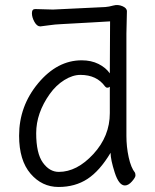

<svg xmlns="http://www.w3.org/2000/svg" viewBox="-20 -726 615 764"><path d="M417 -381Q413 -377 407.5 -377Q402 -377 398 -382Q365 -428 300 -428Q269 -428 236 -407.5Q203 -387 178 -352Q124 -276 124 -196Q124 -116 150.5 -79Q177 -42 214 -42Q286 -42 351.5 -113Q417 -184 417 -276ZM418 -641 350 -637 224 -630Q199 -629 175.5 -625.5Q152 -622 141 -621H140Q127 -621 117 -639Q107 -657 107 -673.5Q107 -690 120 -690L191 -688L399 -698Q413 -699 431 -704Q449 -709 467 -701.5Q485 -694 485 -681L483 -592V-185Q483 -142 492 -100.5Q501 -59 517 -39Q519 -35 519 -27.5Q519 -20 505 -4Q491 12 477 12Q453 12 436.5 -39.5Q420 -91 420 -118Q377 -46 328 -14Q279 18 213 18Q147 18 101.5 -35Q56 -88 56 -186Q56 -304 132 -395Q208 -486 305 -486Q343 -486 372 -471.5Q401 -457 417 -434Z"/></svg>

Font: LXGW WenKai Lite
Style: Regular
Weight: 400
Designer: LXGW / Fontworks Inc.
Foundry: LXGW / Fontworks Inc.
Version: Version 1.511; March 25, 2025